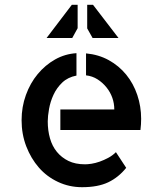

<svg xmlns="http://www.w3.org/2000/svg" viewBox="-20 -779 688 803"><path d="M339.8 -555.7Q392.6 -550.8 435.1 -527.3Q477.5 -503.9 507.8 -466.8Q538.1 -429.7 554.2 -381.8Q570.3 -334 570.3 -282.2Q570.3 -258.8 567.4 -235.4H232.4V-321.3H458Q458 -346.7 449.7 -370.1Q441.4 -393.6 425.3 -413.6Q409.2 -433.6 387.7 -447.3Q366.2 -460.9 339.8 -463.9ZM335.9 -91.8Q346.7 -91.8 362.8 -94.2Q378.9 -96.7 397 -103Q415 -109.4 433.1 -119.1Q451.2 -128.9 464.8 -142.6L507.8 -77.1Q475.6 -37.1 432.6 -16.6Q389.6 3.9 323.2 3.9Q269.5 3.9 222.7 -18.1Q175.8 -40 142.6 -78.1Q109.4 -116.2 89.8 -167Q70.3 -217.8 70.3 -276.4Q70.3 -332 88.4 -381.8Q106.4 -431.6 137.7 -469.2Q168.9 -506.8 210.4 -530.3Q252 -553.7 299.8 -556.6V-462.9Q263.7 -456.1 240.2 -433.6Q216.8 -411.1 203.6 -382.3Q190.4 -353.5 185.1 -323.2Q179.7 -293 179.7 -271.5Q179.7 -233.4 189 -200.7Q198.2 -168 217.8 -144Q237.3 -120.1 266.1 -106Q294.9 -91.8 335.9 -91.8ZM280.3 -758.8H304.7V-661.1L282.2 -620.1H174.8ZM367.2 -620.1 344.7 -660.2V-758.8H369.1L475.6 -620.1Z"/></svg>

Font: Allerta Stencil
Style: Regular
Weight: 400
Designer: Matt McInerney
Foundry: Matt McInerney
Version: Version 1.02